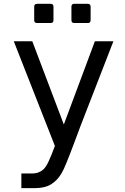

<svg xmlns="http://www.w3.org/2000/svg" viewBox="-20 -759 642 987"><path d="M170.4 -640.6Q155.8 -640.6 155.8 -655.3V-724.6Q155.8 -739.3 170.4 -739.3H240.2Q254.9 -739.3 254.9 -724.6V-655.3Q254.9 -640.6 240.2 -640.6ZM361.8 -640.6Q347.2 -640.6 347.2 -655.3V-724.6Q347.2 -739.3 361.8 -739.3H431.2Q445.8 -739.3 445.8 -724.6V-655.3Q445.8 -640.6 431.2 -640.6ZM89.8 132.8H143.1Q165 132.8 180.2 126.2Q195.3 119.6 205.1 109.9Q210.4 104.5 216.6 95.2Q222.7 85.9 229.5 71.5Q236.3 57.1 244.4 37.4Q252.4 17.6 262.2 -8.8L50.8 -546.9H146L308.1 -119.1L467.8 -546.9H563L418.9 -175.8Q409.7 -152.3 404.1 -137.5Q398.4 -122.6 394.3 -112.3Q390.1 -102.1 387.5 -94.2Q384.8 -86.4 381.3 -77.6Q377.9 -68.8 373.5 -56.6Q369.1 -44.4 361.8 -25.4Q349.1 8.3 339.4 33.4Q329.6 58.6 322 77.1Q314.5 95.7 308.3 108.9Q302.2 122.1 296.4 131.8Q274.9 168.5 242.9 188.2Q210.9 208 162.1 208H89.8Z"/></svg>

Font: Hack
Style: Regular
Weight: 400
Monospace: yes
Designer: Christopher Simpkins
Foundry: Christopher Simpkins
Version: Version 2.019; ttfautohint (v1.4.1) -l 4 -r 80 -G 350 -x 0 -